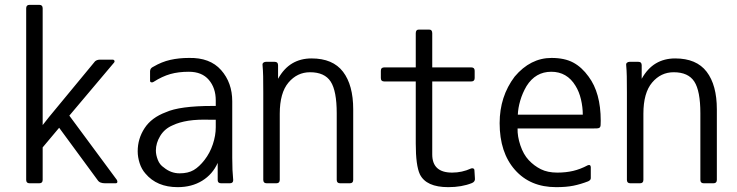

<svg xmlns="http://www.w3.org/2000/svg" viewBox="-20 -713 3040 792"><path d="M266 -236 462 29Q465 34 464 38.5Q463 43 457 43H413Q403 43 395 40Q387 37 382 29L224 -186L156 -105V29Q156 43 142 43H102Q88 43 88 29V-679Q88 -693 102 -693H142Q156 -693 156 -679V-197L182 -230L372 -460Q380 -467 393 -467H444Q450 -467 452 -462.5Q454 -458 449 -453Z M870 -219H851Q795 -221 757 -215Q719 -209 692 -196Q659 -182 641 -152.5Q623 -123 623 -92Q623 -74 631 -53.5Q639 -33 656 -22Q685 2 721 2Q756 2 779 -11.5Q802 -25 824 -53.5Q846 -82 858 -118Q870 -154 870 -188ZM613 -375Q608 -372 603.5 -373.5Q599 -375 599 -380V-419Q599 -432 613 -438Q647 -458 682.5 -466Q718 -474 759 -474Q846 -476 892 -424Q938 -372 938 -295V-62Q938 -34 939 -12Q940 10 942 30Q942 43 928 43H892Q878 43 878 30V-41Q857 6 814 32.5Q771 59 713 59Q627 59 580 3Q564 -15 556 -40Q548 -65 548 -89Q548 -141 576.5 -184.5Q605 -228 664 -250Q721 -276 857 -276H870V-299Q870 -350 841.5 -383.5Q813 -417 759 -417Q716 -417 682.5 -407.5Q649 -398 613 -375Z M1437 29Q1437 43 1423 43H1383Q1369 43 1369 29V-246Q1369 -338 1344 -376.5Q1319 -415 1259 -415Q1206 -415 1170 -372.5Q1134 -330 1134 -244V29Q1134 43 1120 43H1080Q1066 43 1066 29V-331Q1066 -374 1065.5 -398Q1065 -422 1063 -444Q1062 -451 1066.5 -454.5Q1071 -458 1077 -458H1113Q1127 -458 1127 -444V-388Q1151 -431 1185.5 -451.5Q1220 -472 1265 -472Q1353 -472 1395 -417Q1437 -362 1437 -262Z M1927 42Q1885 59 1829 59Q1738 59 1712 6Q1695 -30 1695 -121V-377H1565Q1551 -377 1551 -391V-421Q1551 -435 1565 -435H1695V-576Q1695 -591 1708 -591H1750Q1763 -591 1763 -576V-435H1924Q1938 -435 1938 -421V-391Q1938 -377 1924 -377H1763V-76Q1763 -1 1845 -1Q1886 -1 1923 -18Q1928 -20 1932.5 -18Q1937 -16 1937 -10L1939 22Q1941 36 1927 42Z M2384 -240Q2384 -271 2376.5 -303Q2369 -335 2354 -359Q2319 -417 2254 -417Q2189 -417 2152 -358Q2135 -329 2126 -298Q2117 -267 2116 -240ZM2115 -183Q2114 -151 2126.5 -113.5Q2139 -76 2161 -52.5Q2183 -29 2211 -15Q2239 -1 2279 -1Q2314 -1 2344 -8Q2374 -15 2404 -31Q2416 -36 2417 -24V22Q2417 30 2406 35Q2375 47 2345.5 53Q2316 59 2274 59Q2167 59 2104 -12.5Q2041 -84 2041 -205Q2041 -315 2103 -397Q2168 -474 2255 -474Q2309 -474 2344.5 -455Q2380 -436 2408 -397Q2458 -330 2458 -215Q2458 -203 2457.5 -196.5Q2457 -190 2454 -187Q2451 -184 2443.5 -183.5Q2436 -183 2422 -183Z M2937 29Q2937 43 2923 43H2883Q2869 43 2869 29V-246Q2869 -338 2844 -376.5Q2819 -415 2759 -415Q2706 -415 2670 -372.5Q2634 -330 2634 -244V29Q2634 43 2620 43H2580Q2566 43 2566 29V-331Q2566 -374 2565.5 -398Q2565 -422 2563 -444Q2562 -451 2566.5 -454.5Q2571 -458 2577 -458H2613Q2627 -458 2627 -444V-388Q2651 -431 2685.5 -451.5Q2720 -472 2765 -472Q2853 -472 2895 -417Q2937 -362 2937 -262Z"/></svg>

Font: NanumGothicCoding
Style: Regular
Weight: 400
Monospace: yes
Designer: Kwon Bruce; Nicolas Noh; Sung-woo Choi; Go-un Cha; Soo-hyun Park;
Foundry: NHN Corporation
Version: Version 2.000;PS 1;hotconv 1.0.49;makeotf.lib2.0.14853